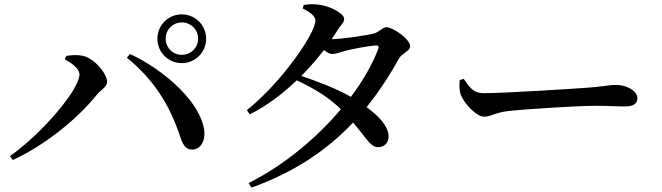

<svg xmlns="http://www.w3.org/2000/svg" viewBox="-20 -807 3040 882"><path d="M703 -629C703 -567 753 -517 815 -517C877 -517 927 -567 927 -629C927 -691 877 -741 815 -741C753 -741 703 -691 703 -629ZM741 -629C741 -671 774 -704 815 -704C857 -704 890 -671 890 -629C890 -588 857 -555 815 -555C774 -555 741 -588 741 -629ZM278 -534C311 -517 345 -491 345 -465C345 -395 171 -192 26 -90L39 -72C187 -140 337 -262 424 -371C444 -395 472 -408 472 -431C472 -469 410 -545 353 -552C329 -556 301 -553 284 -550ZM864 -120C898 -120 922 -155 919 -199C909 -333 735 -486 577 -559L563 -542C683 -444 755 -332 803 -193C818 -146 830 -119 864 -120Z M1122 34 1135 55C1332 -16 1482 -117 1602 -244C1667 -168 1682 -130 1719 -131C1747 -132 1766 -152 1765 -183C1763 -228 1720 -274 1664 -315C1719 -383 1768 -457 1812 -537C1825 -562 1864 -572 1864 -594C1864 -629 1783 -682 1756 -682C1736 -682 1724 -660 1697 -653C1670 -645 1546 -627 1504 -627L1531 -669C1547 -695 1561 -702 1561 -721C1561 -744 1496 -781 1440 -786C1413 -789 1394 -787 1375 -784L1371 -768C1405 -751 1429 -732 1429 -713C1429 -651 1267 -422 1114 -301L1128 -282C1206 -321 1279 -376 1343 -438C1420 -402 1487 -363 1546 -305C1435 -174 1287 -49 1122 34ZM1364 -458C1402 -496 1437 -537 1468 -577C1482 -567 1495 -559 1505 -559C1522 -559 1540 -566 1561 -572C1592 -581 1676 -597 1706 -598C1717 -599 1723 -594 1717 -581C1691 -512 1648 -437 1592 -362C1524 -401 1436 -434 1364 -458Z M2110 -445 2092 -439C2090 -417 2089 -392 2097 -371C2114 -329 2169 -271 2204 -271C2238 -271 2251 -290 2317 -297C2393 -306 2641 -321 2711 -321C2778 -321 2813 -318 2851 -318C2889 -318 2908 -331 2908 -355C2908 -391 2858 -417 2808 -417C2783 -417 2745 -409 2678 -404C2623 -400 2301 -379 2202 -379C2153 -379 2136 -408 2110 -445Z"/></svg>

Font: Noto Serif CJK HK SemiBold
Style: Regular
Weight: 600
Designer: Ryoko NISHIZUKA 西塚涼子 (kana & ideographs); Frank Grießhammer (Latin, Greek & Cyrillic); Wenlong ZHANG 张文龙 (bopomofo); San
Foundry: Adobe
Version: Version 2.001;hotconv 1.1.0;makeotfexe 2.6.0